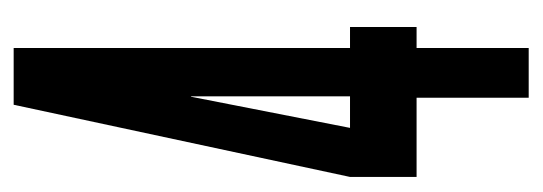

<svg xmlns="http://www.w3.org/2000/svg" viewBox="-270 -504 775 274"><g transform="rotate(-90 117.0 -367.5)"><path d="M114 0H185V-160H215V-255H185V-735H104L1 -255V-160H114ZM71 -255 114.5 -477 115.5 -482H116V-255Z"/></g></svg>

Font: League Gothic Condensed
Style: Regular
Weight: 400
Width: 3
Designer: The League of Moveable Type
Version: Version 1.600; ttfautohint (v1.8.3)